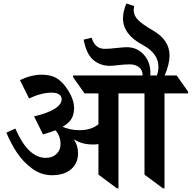

<svg xmlns="http://www.w3.org/2000/svg" viewBox="-20 -1047 1079 1081"><path d="M1039.1 -521H906.2V13.2H897L793.5 -64V-521H647V13.2H637.7L534.2 -64V-235.8Q520.5 -233.4 506.3 -233.4Q472.2 -233.4 446 -240.5Q419.9 -247.6 395 -263.2Q419.4 -228 419.4 -185.5Q419.4 -127.4 380.1 -94Q340.8 -60.5 272.5 -60.5Q212.4 -60.5 161.9 -97.2Q111.3 -133.8 75.4 -187.7Q39.6 -241.7 16.1 -300.3L66.4 -323.2Q137.7 -158.2 237.8 -158.2Q274.4 -158.2 297.6 -179.9Q320.8 -201.7 320.8 -235.4Q320.8 -280.3 292.5 -313.5Q262.2 -301.8 222.2 -290L171.9 -391.6Q248 -409.7 287.6 -434.3Q327.1 -459 327.1 -487.8Q327.1 -506.3 312.3 -515.9Q297.4 -525.4 272.5 -525.4Q212.9 -525.4 143.6 -492.7L92.3 -596.2Q156.7 -626.5 214.8 -626.5Q269 -626.5 303.7 -603.5Q338.4 -580.6 367.7 -531.7Q397 -482.9 397 -437Q397 -402.8 382.1 -377.9Q367.2 -353 332.5 -333Q378.4 -314 426.8 -314Q494.1 -314 534.2 -347.2V-521H456.1L391.6 -612.3V-622.1H782.7V-625Q782.7 -652.8 762.5 -668.7Q742.2 -684.6 711.4 -684.6Q679.2 -684.6 646.7 -680.4Q614.3 -676.3 598.6 -676.3Q545.4 -676.3 506.1 -708.7Q466.8 -741.2 450.7 -823.7L496.1 -834.5Q514.2 -772 569.3 -772Q595.7 -772 634.8 -776.6Q673.8 -781.2 694.3 -781.2Q751 -781.2 788.8 -740.2Q826.7 -699.2 826.7 -636.2L826.2 -622.1H863.3Q872.1 -647.9 872.1 -670.4Q872.1 -746.1 784.2 -793.5Q672.4 -853 672.4 -944.3Q672.4 -981.4 691.4 -1027.3L735.4 -1012.7Q732.9 -999 732.9 -989.3Q732.9 -960 756.3 -935.5Q779.8 -911.1 842.8 -874.5Q934.6 -820.8 934.6 -734.4Q934.6 -686.5 907.2 -622.1H974.6L1039.1 -530.8Z"/></svg>

Font: Noto Serif Devanagari
Style: Bold
Weight: 700
Designer: Monotype Design Team
Foundry: Monotype Imaging Inc.
Version: Version 1.01